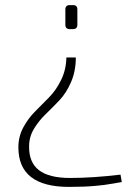

<svg xmlns="http://www.w3.org/2000/svg" viewBox="-20 -512 543 752"><path d="M253 -492H266Q283 -492 283 -475V-415Q283 -398 266 -398H253Q236 -398 236 -415V-475Q236 -492 253 -492ZM240 -287H277Q277 -234 258.5 -191Q240 -148 213 -119.5Q186 -91 159 -65Q132 -39 113 -7.5Q94 24 94 61Q93 124 132.5 154.5Q172 185 254 185Q343 185 452 172L457 201Q446 203 422.5 207Q399 211 387 212.5Q375 214 353.5 216Q332 218 307 219Q282 220 250 220Q52 220 52 65Q52 23 71 -12.5Q90 -48 117.5 -75.5Q145 -103 172.5 -131Q200 -159 219.5 -199Q239 -239 240 -287Z"/></svg>

Font: Exo 2.0 Extra Light
Style: Regular
Weight: 250
Designer: Natanael Gama
Version: Version 1.001;PS 001.001;hotconv 1.0.70;makeotf.lib2.5.58329